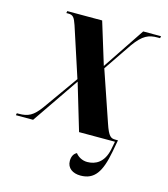

<svg xmlns="http://www.w3.org/2000/svg" viewBox="-132 -622 790 904"><g transform="rotate(15 262.5 -170.0)"><path d="M-23 0H61L217 -228L285 0H460L452 41C438 105 399 126 358 126C333 126 312 113 301 98C285 106 278 122 278 142C278 177 306 196 344 196C412 196 442 150 461 49L472 -10H459C438 -10 426 -15 406 -75L322 -321L415 -458C456 -515 484 -526 527 -526H539L541 -536H454L317 -331L254 -536H84L82 -526H92C115 -526 122 -516 134 -481L213 -239L93 -70C58 -22 34 -10 -12 -10H-21Z"/></g></svg>

Font: Noto Serif Display Condensed
Style: Bold Italic
Weight: 700
Width: 3
Italic angle: -12°
Designer: Monotype Design Team
Foundry: Monotype Imaging Inc.
Version: Version 2.009